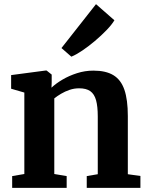

<svg xmlns="http://www.w3.org/2000/svg" viewBox="-20 -903 710 923"><path d="M97 -66.5V-458L33.5 -476.5V-542L199.5 -564H204L228.5 -544.5V-506L227.5 -481.5Q248.5 -501.5 280.2 -520.2Q312 -539 350.2 -551.2Q388.5 -563.5 429 -563.5Q489 -563.5 525.2 -541.5Q561.5 -519.5 578 -471.5Q594.5 -423.5 594.5 -345.5V-65.5L655 -57V0H397V-56.5L450 -65.5V-343Q450 -391.5 441.8 -421.2Q433.5 -451 414 -464.8Q394.5 -478.5 360.5 -478.5Q336.5 -478.5 314.5 -471Q292.5 -463.5 273.5 -452.2Q254.5 -441 241 -430V-66.5L300.5 -56.5V0H38.5V-56.5ZM322.5 -631 275.5 -672 441.5 -883 530 -805.5Q517.5 -784.5 492.2 -758.2Q467 -732 436.2 -706Q405.5 -680 375.8 -660Q346 -640 324 -631Z"/></svg>

Font: Merriweather 28pt
Style: Bold
Weight: 700
Version: Version 2.100